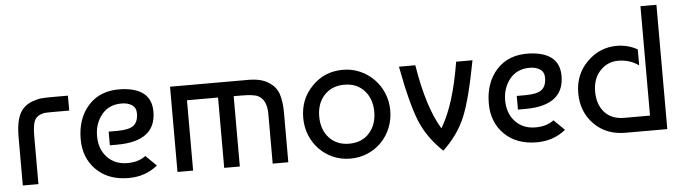

<svg xmlns="http://www.w3.org/2000/svg" viewBox="-46 -883 3825 1077"><g transform="rotate(-5 1867.0 -344.5)"><path d="M45 0V-273Q45 -388 88 -432Q109 -454 139 -465Q169 -476 191.5 -478Q214 -480 253 -480H341V-396H235Q215 -396 204 -395Q193 -394 178 -388Q163 -382 152 -369Q133 -345 133 -273V0Z M641 -490Q811 -483 811 -349Q811 -182 592 -182H551V-259H599Q666 -259 692 -279.5Q718 -300 718 -348Q718 -379 695 -394.5Q672 -410 636 -410Q565 -410 524.5 -360Q484 -310 484 -240Q484 -166 527.5 -120Q571 -74 641 -74Q704 -74 744 -105L804 -46Q735 10 641 10Q527 10 459 -57Q391 -124 391 -230Q391 -348 458 -421Q525 -494 641 -490Z M916 -480H1357Q1428 -480 1470 -453Q1513 -426 1526.5 -383Q1540 -340 1540 -280V0H1452V-280Q1452 -358 1405 -383Q1381 -396 1308 -396H1267V0H1179V-396H1004V0H916Z M1715 -417Q1785 -490 1890 -490Q1941 -490 1985.5 -470.5Q2030 -451 2063.5 -417Q2097 -383 2116 -337.5Q2135 -292 2135 -240Q2135 -188 2116.5 -142.5Q2098 -97 2065 -63Q2032 -29 1987 -9.5Q1942 10 1890 10Q1837 10 1792.5 -9.5Q1748 -29 1715 -63Q1682 -97 1663.5 -142.5Q1645 -188 1645 -240Q1645 -346 1715 -417ZM1890 -406Q1820 -406 1777.5 -360Q1735 -314 1735 -240Q1735 -166 1777.5 -120Q1820 -74 1890 -74Q1961 -74 2003 -120.5Q2045 -167 2045 -240Q2045 -313 2003 -359.5Q1961 -406 1890 -406Z M2412 11Q2326 -70 2285.5 -168Q2245 -266 2205 -480H2297Q2336 -239 2412 -115Q2488 -239 2527 -480H2619Q2579 -266 2538.5 -168Q2498 -70 2412 11Z M2939 -490Q3109 -483 3109 -349Q3109 -182 2890 -182H2849V-259H2897Q2964 -259 2990 -279.5Q3016 -300 3016 -348Q3016 -379 2993 -394.5Q2970 -410 2934 -410Q2863 -410 2822.5 -360Q2782 -310 2782 -240Q2782 -166 2825.5 -120Q2869 -74 2939 -74Q3002 -74 3042 -105L3102 -46Q3033 10 2939 10Q2825 10 2757 -57Q2689 -124 2689 -230Q2689 -348 2756 -421Q2823 -494 2939 -490Z M3584 -700H3674V0H3439Q3330 0 3262 -69.5Q3194 -139 3194 -245Q3194 -349 3264.5 -419.5Q3335 -490 3432 -490Q3494 -490 3548 -460V-370Q3498 -406 3432 -406Q3372 -406 3330.5 -361.5Q3289 -317 3289 -245Q3289 -172 3328.5 -128Q3368 -84 3439 -84H3584Z"/></g></svg>

Font: Baumans
Style: Regular
Weight: 400
Designer: Henadij Zarechnjuk
Foundry: Cyreal (www.cyreal.org)
Version: Version 001.002